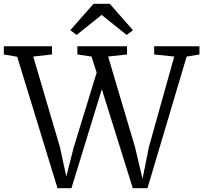

<svg xmlns="http://www.w3.org/2000/svg" viewBox="-40 -985 1064 1005"><path d="M-20 -700V-743H232V-700L134 -689L274 -214L307 -61L346 -214L466 -605L439 -689L365 -700V-743H625V-700L526 -689L667 -214L706 -49L739 -214L872 -689L767 -700V-743H1004V-700L937 -689L732 0H655L493 -518L334 0H261L50 -688ZM361 -802 328 -827 449.5 -965H534.5L656 -827L623 -802L492 -907Z"/></svg>

Font: Merriweather Light 18pt Light
Style: Regular
Weight: 300
Version: Version 2.100